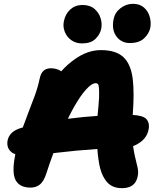

<svg xmlns="http://www.w3.org/2000/svg" viewBox="-20 -973 820 1004"><path d="M617 11Q584 11 560 -3.5Q536 -18 519 -52Q502 -85 495 -139Q491 -165 489 -194Q430 -190 377 -185Q323 -179 275 -174Q267 -173 259 -172Q240 -121 222 -65Q209 -25 189 -8.5Q169 8 140 8Q83 8 62 -30.5Q41 -69 59 -160Q60 -163 60 -167Q44 -172 35 -182Q13 -204 20 -240Q25 -263 43 -279.5Q61 -296 94 -305Q97 -306 99 -306Q113 -345 127 -381Q146 -429 162 -473Q178 -517 187 -560Q193 -590 207.5 -603Q222 -616 247 -616Q269 -616 291 -606Q296 -603 300 -600Q333 -637 372 -664Q438 -711 508 -711Q585 -711 624.5 -675Q664 -639 674 -561Q683 -488 674 -372Q726 -369 744 -352Q764 -331 757 -296Q749 -253 709 -226Q693 -215 676 -209Q680 -180 685 -158L699 -99Q705 -73 700 -51Q694 -20 673.5 -4.5Q653 11 617 11ZM490 -367Q496 -426 498 -461Q499 -497 497.5 -513Q496 -529 492 -533.5Q488 -538 481 -538Q460 -538 430 -505Q400 -472 365 -410Q350 -383 335 -352Q340 -352 345 -353Q414 -362 490 -367ZM659 -748Q614 -748 588.5 -783Q563 -818 574 -873Q581 -908 610.5 -930.5Q640 -953 675 -953Q711 -953 733 -933.5Q755 -914 763 -885Q771 -856 766 -828Q760 -798 734 -773Q708 -748 659 -748ZM409 -746Q377 -746 353.5 -762.5Q330 -779 319 -806Q308 -833 314 -862Q322 -901 348 -924Q374 -947 411 -947Q450 -947 473.5 -927Q497 -907 506 -878Q515 -849 509 -821Q503 -793 479 -769.5Q455 -746 409 -746Z"/></svg>

Font: Shantell Sans Light ExtraBold
Style: Italic
Weight: 800
Italic angle: -11°
Version: Version 1.008;[ac192a2d6]